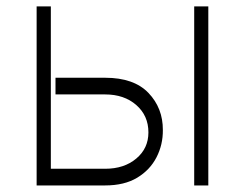

<svg xmlns="http://www.w3.org/2000/svg" viewBox="-20 -565 746 585"><path d="M149.1 -328.1H300.4Q388.1 -328.1 432.4 -281.8Q476.6 -235.4 476.2 -168.7Q476.6 -124.3 456.9 -85.8Q437.1 -47.2 398.1 -23.6Q359 0 300.4 0H91.6V-545.5H134.9V-50.8H300.4Q358.3 -50.8 395.2 -81.9Q432.2 -112.9 432.2 -161.6Q432.2 -212.7 395.2 -245Q358.3 -277.3 300.4 -277.3H149.1ZM571.7 0V-545.5H614.7V0Z"/></svg>

Font: Inter Extra Light BETA
Style: Regular
Weight: 200
Designer: Rasmus Andersson
Foundry: rsms
Version: Version 3.011;git-f93a4a705